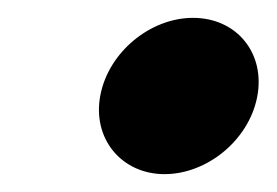

<svg xmlns="http://www.w3.org/2000/svg" viewBox="-20 -444 310 215"><path d="M92.5 -338C82.7 -288.8 116.2 -249 164.2 -249C211.7 -249 258.3 -286.8 267.9 -335C277.7 -384.2 245.2 -424 196.1 -424C148.7 -424 102.1 -386.2 92.5 -338Z"/></svg>

Font: Smoothie
Style: BdIt
Weight: 700
Foundry: Cannot Into Space Fonts
Version: Version 0.8